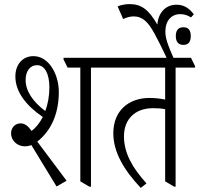

<svg xmlns="http://www.w3.org/2000/svg" viewBox="-20 -905 972 937"><path d="M256 5 305 -23 162 -214C233 -270 267 -355 267 -456C267 -507 251 -553 227 -585C205 -614 176 -631 143 -631C90 -631 55 -590 55 -532C55 -457 107 -390 189 -334C174 -306 156 -282 134 -266C118 -289 102 -303 80 -303C55 -303 34 -283 34 -254C34 -219 64 -191 101 -191C112 -191 123 -193 133 -197ZM416 6H424V-575H519V-582L499 -623H290V-615L310 -575H372V-20ZM105 -515C105 -558 127 -587 161 -587C198 -587 221 -546 221 -478C221 -438 214 -398 201 -363C140 -409 105 -461 105 -515Z M667 12 695 -10C625 -87 585 -159 585 -240C585 -325 641 -377 726 -377C747 -377 768 -376 786 -372V-20L830 6H837V-575H932V-582L912 -623H463V-615L483 -575H786V-419C763 -424 735 -427 710 -427C607 -427 533 -364 533 -255C533 -163 584 -76 667 12Z M796 -617H829C797 -690 787 -719 787 -752C787 -803 816 -836 859 -836C881 -836 896 -830 912 -820L926 -835C906 -861 882 -882 841 -882C788 -882 752 -842 748 -785C705 -859 670 -885 612 -885C593 -885 571 -881 554 -874L581 -812C597 -820 616 -825 632 -825C677 -825 704 -796 734 -741C752 -708 772 -668 796 -617ZM875 -686C899 -686 911 -700 911 -729C911 -758 899 -772 875 -772C851 -772 838 -758 838 -729C838 -700 851 -686 875 -686Z"/></svg>

Font: Noto Serif Devanagari ExtraCondensed Light
Style: Regular
Weight: 300
Width: 2
Designer: Universal Thirst, Indian Type Foundry and the Monotype Design Team
Foundry: Monotype Imaging Inc.
Version: Version 2.004